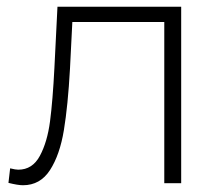

<svg xmlns="http://www.w3.org/2000/svg" viewBox="-20 -542 664 568"><path d="M516 -522V0H466V-477H194L187 -338Q181 -230 169 -157Q157 -84 128 -39Q99 6 48 6Q33 6 5 -1L10 -44Q26 -40 34 -40Q76 -40 98 -81Q120 -122 128 -183Q136 -244 141 -342L150 -522Z"/></svg>

Font: Montserrat Atlas Light
Style: Regular
Weight: 300
Designer: Julieta Ulanovsky
Foundry: Julieta Ulanovsky
Version: Version 7.200